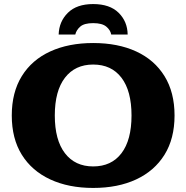

<svg xmlns="http://www.w3.org/2000/svg" viewBox="-20 -910 918 946"><path d="M269 -740Q271 -804 314.5 -847Q358 -890 439 -890Q521 -890 564.5 -847Q608 -804 609 -740H528Q524 -762 503.5 -779Q483 -796 439 -796Q395 -796 375.5 -779Q356 -762 351 -740ZM439 16Q318 16 227.5 -26Q137 -68 87.5 -147.5Q38 -227 38 -341Q38 -455 87.5 -535Q137 -615 227.5 -656.5Q318 -698 439 -698Q561 -698 651 -656.5Q741 -615 790.5 -535Q840 -455 840 -341Q840 -227 790.5 -147.5Q741 -68 651 -26Q561 16 439 16ZM439 -90Q529 -90 578.5 -155Q628 -220 628 -341Q628 -462 578.5 -527Q529 -592 439 -592Q350 -592 300 -527Q250 -462 250 -341Q250 -220 300 -155Q350 -90 439 -90Z"/></svg>

Font: Montagu Slab 16pt
Style: Bold
Weight: 700
Designer: Florian Karsten
Foundry: Florian Karsten
Version: Version 1.000; ttfautohint (v1.8.3)